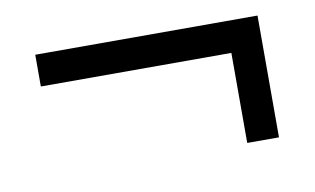

<svg xmlns="http://www.w3.org/2000/svg" viewBox="-41 -457 654 399"><g transform="rotate(-10 286.0 -257.5)"><path d="M51 -319H453V-129H520V-386H51Z"/></g></svg>

Font: OpenSansMMV
Style: Regular
Weight: 400
Designer: Steve Matteson
Foundry: Ascender Corporation
Version: Version 4.000